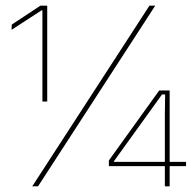

<svg xmlns="http://www.w3.org/2000/svg" viewBox="-20 -659 689 679"><path d="M130 -300V-622.5H127L21 -553.5L21.5 -572L123 -639H147V-300ZM94 0 508.5 -639H529L114.5 0ZM563 0V-254L564 -325H553L383 -89V-78L375 -86.5H638V-71.5H365V-91.5L543 -339H580V0Z"/></svg>

Font: Anek Telugu Thin
Style: Regular
Weight: 250
Version: Version 1.003